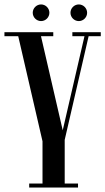

<svg xmlns="http://www.w3.org/2000/svg" viewBox="-40 -845 474 865"><path d="M145 -750C165.5 -750 182.5 -767 182.5 -787.5C182.5 -808 165.5 -825 145 -825C124.5 -825 107.5 -808 107.5 -787.5C107.5 -767 124.5 -750 145 -750ZM315 -750C335.5 -750 352.5 -767 352.5 -787.5C352.5 -808 335.5 -825 315 -825C294.5 -825 277.5 -808 277.5 -787.5C277.5 -767 294.5 -750 315 -750ZM414 -682V-700H286V-682H340.6L242.6 -258.1L144.6 -682H200V-700H-20V-682H42.1L151.5 -208.5V-18H91.5V0H311.5V-18H251.5V-215L359.3 -682Z"/></svg>

Font: Picaflor 24 pt
Style: Regular
Weight: 400
Designer: Ariel Martín Pérez
Foundry: Tunera Type Foundry
Version: Version 1.000;hotconv 1.0.109;makeotfexe 2.5.65596